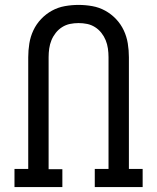

<svg xmlns="http://www.w3.org/2000/svg" viewBox="-20 -762 640 782"><path d="M234 0H39V-74H95V-529Q95 -557 99.5 -585Q104 -613 116 -638.5Q128 -664 147.5 -684.5Q167 -705 191.5 -718.5Q216 -732 244 -737Q272 -742 300 -742Q328 -742 356 -737Q384 -732 408.5 -718.5Q433 -705 452.5 -684.5Q472 -664 484 -638.5Q496 -613 500.5 -585Q505 -557 505 -529V-74H561V0H366V-74H422V-529Q422 -547 419.5 -564.5Q417 -582 410.5 -598Q404 -614 393 -628Q382 -642 367 -651.5Q352 -661 335 -664.5Q318 -668 300 -668Q282 -668 265 -664.5Q248 -661 233 -651.5Q218 -642 207 -628Q196 -614 189.5 -598Q183 -582 180.5 -564.5Q178 -547 178 -529V-73H234Z"/></svg>

Font: Iosevka HT Extended
Style: Regular
Weight: 400
Width: 7
Monospace: yes
Designer: Belleve Invis
Foundry: Belleve Invis
Version: Version 32.3.0; ttfautohint (v1.8.4)